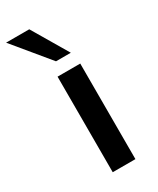

<svg xmlns="http://www.w3.org/2000/svg" viewBox="-229 -810 717 870"><g transform="rotate(-30 130.0 -375.0)"><path d="M195 -563.8H117.5L-36.2 -750H85ZM88.8 0V-500H207.5V0Z"/></g></svg>

Font: Now Alt Medium
Style: Regular
Weight: 500
Designer: Alfredo Marco Pradil
Foundry: Alfredo Marco Pradil
Version: Version 1.002;PS 001.002;hotconv 1.0.88;makeotf.lib2.5.64775